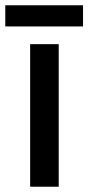

<svg xmlns="http://www.w3.org/2000/svg" viewBox="-38 -706 334 726"><path d="M276 -686H-18V-606H276ZM184 0V-539H76V0Z"/></svg>

Font: Noto Sans Thai Medium
Style: Regular
Weight: 500
Designer: Monotype Design Team
Foundry: Monotype Imaging Inc.
Version: Version 1.901